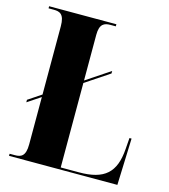

<svg xmlns="http://www.w3.org/2000/svg" viewBox="-107 -799 780 885"><g transform="rotate(15 282.5 -357.0)"><path d="M18 0H535L543 -223H533L529 -170C521 -55 470 -10 349 -10H262V-413L376 -489V-501L262 -425V-643C262 -696 285 -704 313 -704H339V-714H18V-704H43C72 -704 94 -696 94 -639V-313L31 -271V-259L94 -301V-75C94 -18 72 -10 43 -10H18Z"/></g></svg>

Font: Noto Serif Display ExtraCondensed Black
Style: Regular
Weight: 900
Width: 2
Designer: Monotype Design Team
Foundry: Monotype Imaging Inc.
Version: Version 2.009